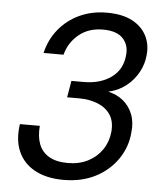

<svg xmlns="http://www.w3.org/2000/svg" viewBox="-52 -758 697 816"><g transform="rotate(5 296.5 -350.0)"><path d="M249 12Q177 12 127.5 -14.5Q78 -41 56 -90Q34 -139 44 -208H129Q125 -163 137.5 -130Q150 -97 181 -79Q212 -61 261 -61Q310 -61 347.5 -80.5Q385 -100 407.5 -133.5Q430 -167 434 -209Q438 -253 419.5 -281.5Q401 -310 365.5 -324.5Q330 -339 286 -339H234L246 -410H298Q370 -410 416.5 -444Q463 -478 468 -539Q473 -582 446.5 -610.5Q420 -639 361 -639Q300 -639 258.5 -605Q217 -571 203 -518H118Q131 -575 166.5 -619Q202 -663 254.5 -687.5Q307 -712 371 -712Q437 -712 479 -690Q521 -668 540.5 -630.5Q560 -593 555 -547Q552 -509 533 -474Q514 -439 482 -413.5Q450 -388 406 -378Q443 -370 470 -348Q497 -326 510.5 -292Q524 -258 519 -214Q514 -151 478.5 -99.5Q443 -48 384.5 -18Q326 12 249 12Z"/></g></svg>

Font: DM Sans 12pt
Style: Italic
Weight: 400
Italic angle: -10°
Version: Version 4.004;gftools[0.9.30]